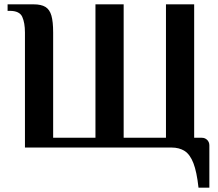

<svg xmlns="http://www.w3.org/2000/svg" viewBox="-20 -680 1006 885"><path d="M895 185Q887 112 871.5 72Q856 32 831.2 16Q806.4 0 770 0H95V-530Q95 -575 82.5 -602.5Q70 -630 25 -630H15V-660H135Q170 -660 189.5 -648Q209 -636 217 -608Q225 -580 225 -530V-45H420V-660H550V-45H745V-660H875V-45H910Q925 -45 935 -35Q945 -25 945 -10V185Z"/></svg>

Font: El Messiri
Style: Regular
Weight: 400
Designer: Mohamed Gaber
Foundry: Kief Type Foundry
Version: Version 2.020